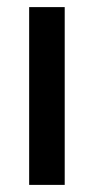

<svg xmlns="http://www.w3.org/2000/svg" viewBox="-20 -520 263 540"><path d="M62 0V-500H162V0Z"/></svg>

Font: Epunda Sans Medium
Style: Regular
Weight: 500
Designer: Simon Atzbach
Foundry: typofactur
Version: Version 2.204; ttfautohint (v1.8.4.7-5d5b)